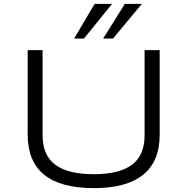

<svg xmlns="http://www.w3.org/2000/svg" viewBox="-20 -964 969 992"><path d="M465 8Q294 8 208.5 -61Q123 -130 123 -268V-705H200V-266Q200 -161 266 -112.5Q332 -64 464 -64Q596 -64 661.5 -112.5Q727 -161 727 -266V-705H805V-268Q805 -130 719.5 -61Q634 8 465 8ZM363 -765 469 -944H559L414 -765ZM513 -765 625 -944H713L564 -765Z"/></svg>

Font: Nunito Sans 7pt Expanded Light
Style: Regular
Weight: 300
Width: 7
Designer: Vernon Adams
Foundry: Vernon Adams
Version: Version 3.101;gftools[0.9.27]